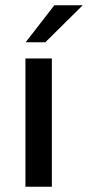

<svg xmlns="http://www.w3.org/2000/svg" viewBox="-20 -710 334 730"><path d="M77.6 -549.3 186.5 -689.9H294.4L152.3 -549.3ZM76.7 0V-487.8H177.2V0Z"/></svg>

Font: HK Grotesk SemiBold Legacy
Style: Regular
Weight: 600
Designer: Alfredo Marco Pradil
Foundry: Hanken Design Co.
Version: Version 2.022;PS 002.022;hotconv 1.0.88;makeotf.lib2.5.64775